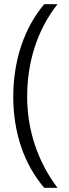

<svg xmlns="http://www.w3.org/2000/svg" viewBox="-20 -709 327 912"><path d="M190 183H253C158 57 109 -93 109 -250C109 -412 156 -566 253 -689H190C96 -578 43 -423 43 -250C43 -78 95 72 190 183Z"/></svg>

Font: Noto Sans Syriac Light
Style: Regular
Weight: 300
Designer: Patrick Giasson and the Monotype Design Team
Foundry: Monotype Imaging Inc.
Version: Version 3.000